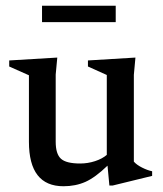

<svg xmlns="http://www.w3.org/2000/svg" viewBox="-20 -636 566 667"><path d="M173.5 -143.5Q173.5 -101 191.8 -84.5Q210 -68 258.5 -68Q285 -68 310.2 -76.2Q335.5 -84.5 351 -98V-375.5L285.5 -405V-426L450.5 -436L445 -376V-74.5Q454.5 -63.5 473.2 -54Q492 -44.5 508.5 -41V-25L371.5 8.5H360L353.5 -60.5Q311 -19.5 276.8 -4.2Q242.5 11 200.5 11Q80.5 11 80.5 -143.5V-374.5L12 -405V-426L179 -436L173.5 -377ZM126 -559V-616H382V-559Z"/></svg>

Font: Newsreader Text Medium
Style: Regular
Weight: 500
Designer: Hugues Gentile
Foundry: Production Type
Version: Version 1.002